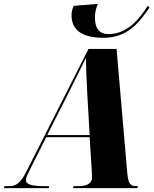

<svg xmlns="http://www.w3.org/2000/svg" viewBox="-77 -965 788 985"><path d="M454 -771C585 -771 644 -861 690 -926L681 -935C638 -868 577 -790 478 -790C435 -790 410 -817 410 -875C410 -897 414 -921 425 -945L301 -935C294 -919 290 -904 290 -887C290 -827 324 -771 454 -771ZM-57 0H173L175 -10H152C85 -10 56 -19 56 -41C56 -55 65 -72 80 -102L160 -261H383L394 -85C394 -74 395 -62 395 -54C395 -21 363 -10 325 -10H300L298 0H628L631 -10H621C584 -10 579 -34 574 -100L521 -714H377L60 -88C29 -25 4 -10 -29 -10H-54ZM265 -469C305 -551 342 -622 364 -668C364 -620 368 -538 371 -479L383 -272H165Z"/></svg>

Font: Noto Serif Display Condensed Black
Style: Italic
Weight: 900
Width: 3
Italic angle: -12°
Designer: Monotype Design Team
Foundry: Monotype Imaging Inc.
Version: Version 2.009